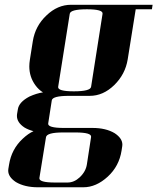

<svg xmlns="http://www.w3.org/2000/svg" viewBox="-20 -481 663 809"><path d="M14.6 237.8Q14.6 233.4 15.1 231L18.1 212.9Q28.3 147.9 75.2 104Q99.1 81.5 121.1 71.8Q98.1 65.4 83 56.2Q51.3 35.2 51.3 7.3Q51.3 2.4 51.8 0L55.2 -20Q59.6 -50.8 104 -74.2Q134.3 -87.9 161.1 -91.8Q143.1 -102.5 128.9 -122.1Q103.5 -157.2 103.5 -201.2Q103.5 -213.9 106 -230L118.2 -307.1Q128.4 -371.6 175.8 -416Q222.2 -460.9 279.8 -460.9H623L620.1 -441.9H551.8L518.1 -231Q507.8 -167.5 460.9 -122.1Q414.6 -77.1 357.9 -77.1H270Q201.2 -77.1 198.2 -58.1L183.1 39.1Q180.2 58.1 249 58.1H370.1Q425.8 58.1 462.9 80.1Q495.6 101.6 495.6 128.4Q495.6 132.3 495.1 134.8L492.2 153.8Q481.9 219.2 434.1 263.2Q385.3 308.1 331.1 308.1H140.1Q84 308.1 46.9 286.1Q14.6 264.6 14.6 237.8ZM146 269Q143.1 288.1 211.9 288.1H264.2Q292.5 288.1 315.9 266.1Q341.8 241.7 346.2 210.9L363.8 96.2Q366.7 77.1 297.9 77.1H246.1Q176.8 77.1 173.8 97.2ZM225.1 -115.2Q222.2 -96.2 291 -96.2Q360.8 -96.2 363.8 -115.2L412.1 -422.9Q415 -441.9 346.2 -441.9Q276.9 -441.9 273.9 -422.9Z"/></svg>

Font: Hjet
Style: Italic
Weight: 400
Designer: T. Christopher White
Version: Version 1.2